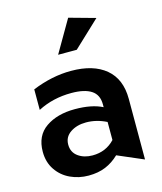

<svg xmlns="http://www.w3.org/2000/svg" viewBox="-117 -869 815 966"><g transform="rotate(-15 290.0 -386.0)"><path d="M270 -82Q226 -82 195.5 -104Q165 -126 165 -166Q165 -206 198.5 -228.5Q232 -251 280 -251Q334 -251 386 -225V-131Q340 -82 270 -82ZM274 -521Q175 -521 72 -479V-372Q151 -413 247 -413Q315 -413 350.5 -390Q386 -367 386 -317V-302Q331 -330 243 -330Q151 -330 91.5 -289Q32 -248 32 -164Q32 -110 59 -70Q86 -30 130 -9.5Q174 11 225 11Q275 11 313.5 -5Q352 -21 384 -52L519 6V-310Q519 -413 454.5 -467Q390 -521 274 -521ZM233 -616H330L467 -745L330 -783Z"/></g></svg>

Font: Geom SemiBold
Style: Bold
Weight: 600
Version: Version 1.102